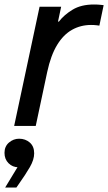

<svg xmlns="http://www.w3.org/2000/svg" viewBox="-34 -560 481 854"><path d="M125 0H29L142 -530H238L224 -464H228Q251 -494 289 -517Q327 -540 384 -540Q401 -540 414 -538.5Q427 -537 427 -537L408 -446Q408 -446 397 -447.5Q386 -449 371 -449Q325 -449 286.5 -427.5Q248 -406 220 -360Q192 -314 176 -240ZM39 274H-11L63 152L72 178Q66 181 60.5 182.5Q55 184 48 184Q22 184 4 166Q-14 148 -14 120Q-14 91 6 74Q26 57 51 57Q79 57 98.5 74Q118 91 118 122Q118 150 99 183Q80 216 46 264Z"/></svg>

Font: Be Vietnam Pro Variable Thin
Style: Italic
Weight: 100
Italic angle: -12°
Designer: Lam Bao, Tony Le, Vietanh Nguyen
Foundry: Yellow Type Foundry
Version: Version 1.002